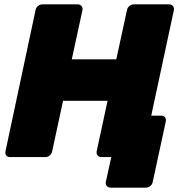

<svg xmlns="http://www.w3.org/2000/svg" viewBox="-20 -720 837 880"><path d="M487 140Q476 140 469.5 132.5Q463 125 465 114L490 0H464L458 -190H719Q730 -190 736 -182.5Q742 -175 740 -164L680 114Q678 125 669 132.5Q660 140 649 140ZM26 0Q15 0 9 -7Q3 -14 5 -26L143 -674Q145 -685 154 -692.5Q163 -700 174 -700H336Q347 -700 353.5 -692.5Q360 -685 358 -674L309 -448H513L562 -674Q564 -685 573 -692.5Q582 -700 593 -700H755Q766 -700 772.5 -692.5Q779 -685 777 -674L638 -26Q636 -15 627 -7.5Q618 0 607 0H445Q434 0 427.5 -7.5Q421 -15 423 -26L473 -258H269L219 -26Q217 -15 208 -7.5Q199 0 188 0Z"/></svg>

Font: Rubik Light ExtraBold
Style: Italic
Weight: 800
Italic angle: -12°
Version: Version 2.104